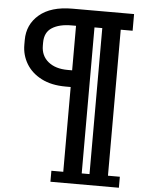

<svg xmlns="http://www.w3.org/2000/svg" viewBox="-62 -755 783 1053"><g transform="rotate(5 329.5 -228.0)"><path d="M255.9 250V189.5H321.3V-277.3H293.5Q214.8 -277.3 159.9 -305.7Q105 -334 76.4 -381.6Q47.9 -429.2 47.9 -485.8V-512.2Q47.9 -597.7 111.6 -651.9Q175.3 -706.1 293.5 -706.1H632.8V-614.3H567.4V189.5H632.8V250ZM465.8 -614.3H422.9V189.5H465.8ZM296.4 -614.3Q229.5 -614.3 189.5 -588.9Q149.4 -563.5 149.4 -506.8V-490.7Q149.4 -434.1 189.5 -401.6Q229.5 -369.1 296.4 -369.1H321.3V-614.3Z"/></g></svg>

Font: Kay Pho Du
Style: Bold
Weight: 700
Designer: Victor Gaultney, Khu Oo Reh
Foundry: SIL International
Version: Version 3.000